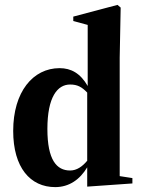

<svg xmlns="http://www.w3.org/2000/svg" viewBox="-20 -751 584 786"><path d="M174 -223C174 -354 215 -405 267 -405C297 -405 315 -395 337 -372V-93C317 -69 294 -53 267 -53C212 -53 174 -96 174 -223ZM337 13 522 0V-22L470 -30V-515L474 -720L461 -731L280 -683V-665L339 -649V-399C309 -451 271 -472 224 -472C115 -472 34 -375 34 -215C34 -65 104 15 206 15C263 15 307 -16 337 -66Z"/></svg>

Font: Source Serif 4 Display
Style: Bold
Weight: 700
Designer: Frank Grießhammer
Foundry: Adobe Systems Incorporated
Version: Version 4.004;hotconv 1.0.117;makeotfexe 2.5.65602